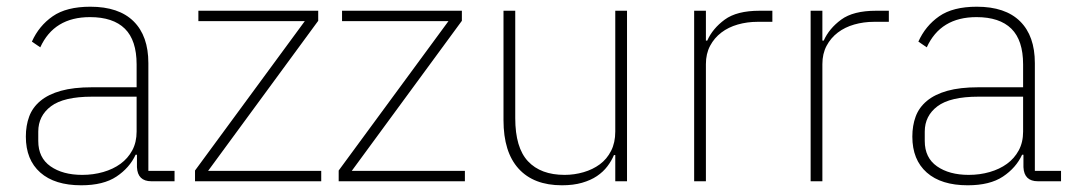

<svg xmlns="http://www.w3.org/2000/svg" viewBox="-20 -540 3203 572"><path d="M431 0Q390 0 388 -42V-79H384Q366 -40 327 -14Q288 12 222 12Q143 12 100 -26Q57 -64 57 -133Q57 -166 67 -193Q77 -220 100.5 -239.5Q124 -259 161.5 -269.5Q199 -280 254 -280H387V-348Q387 -420 352 -454.5Q317 -489 248 -489Q141 -489 100 -399L75 -416Q96 -463 137 -491.5Q178 -520 249 -520Q334 -520 378 -476.5Q422 -433 422 -352V-31H500V0ZM225 -19Q258 -19 287.5 -27.5Q317 -36 339 -52Q361 -68 374 -92Q387 -116 387 -148V-252H254Q170 -252 132 -223.5Q94 -195 94 -148V-120Q94 -70 130.5 -44.5Q167 -19 225 -19Z M561 0V-32L888 -477H571V-508H928V-478L600 -31H937V0Z M989 0V-32L1316 -477H999V-508H1356V-478L1028 -31H1365V0Z M1813 -78H1809Q1802 -61 1789.5 -44.5Q1777 -28 1758.5 -15.5Q1740 -3 1714 4.5Q1688 12 1654 12Q1570 12 1525 -37.5Q1480 -87 1480 -182V-508H1515V-188Q1515 -100 1553 -59.5Q1591 -19 1662 -19Q1691 -19 1718.5 -27Q1746 -35 1767 -50.5Q1788 -66 1800.5 -90.5Q1813 -115 1813 -148V-508H1848V0H1813Z M2048 0V-508H2083V-419H2087Q2103 -455 2139 -481.5Q2175 -508 2243 -508H2281V-475H2237Q2206 -475 2178 -467Q2150 -459 2129 -443Q2108 -427 2095.5 -403.5Q2083 -380 2083 -349V0Z M2395 0V-508H2430V-419H2434Q2450 -455 2486 -481.5Q2522 -508 2590 -508H2628V-475H2584Q2553 -475 2525 -467Q2497 -459 2476 -443Q2455 -427 2442.5 -403.5Q2430 -380 2430 -349V0Z M3072 0Q3031 0 3029 -42V-79H3025Q3007 -40 2968 -14Q2929 12 2863 12Q2784 12 2741 -26Q2698 -64 2698 -133Q2698 -166 2708 -193Q2718 -220 2741.5 -239.5Q2765 -259 2802.5 -269.5Q2840 -280 2895 -280H3028V-348Q3028 -420 2993 -454.5Q2958 -489 2889 -489Q2782 -489 2741 -399L2716 -416Q2737 -463 2778 -491.5Q2819 -520 2890 -520Q2975 -520 3019 -476.5Q3063 -433 3063 -352V-31H3141V0ZM2866 -19Q2899 -19 2928.5 -27.5Q2958 -36 2980 -52Q3002 -68 3015 -92Q3028 -116 3028 -148V-252H2895Q2811 -252 2773 -223.5Q2735 -195 2735 -148V-120Q2735 -70 2771.5 -44.5Q2808 -19 2866 -19Z"/></svg>

Font: IBM Plex Sans KR ExtraLight
Style: Regular
Weight: 200
Designer: Mike Abbink; Paul van der Laan; Pieter van Rosmalen; Wujin Sim; Chorong Kim; Dohee Lee;
Foundry: Sandoll Inc.
Version: Version 1.001